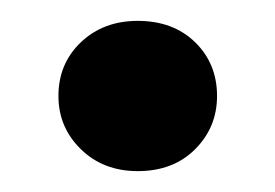

<svg xmlns="http://www.w3.org/2000/svg" viewBox="-20 -411 264 184"><path d="M112 -247Q79 -247 57.5 -268Q36 -289 36 -319Q36 -350 57.5 -370.5Q79 -391 112 -391Q146 -391 167 -370.5Q188 -350 188 -319Q188 -289 167 -268Q146 -247 112 -247Z"/></svg>

Font: DM Sans 36pt SemiBold
Style: Regular
Weight: 600
Designer: Colophon Foundry, Jonny Pinhorn
Foundry: Colophon Foundry
Version: Version 4.004;gftools[0.9.30]